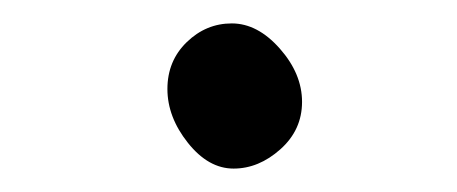

<svg xmlns="http://www.w3.org/2000/svg" viewBox="-20 -130 390 164"><path d="M178 -110Q200 -110 219 -88.5Q238 -67 238 -43Q238 -19 219.5 -2.5Q201 14 179.5 14Q158 14 140.5 -8Q123 -30 123 -54Q123 -78 139.5 -94Q156 -110 178 -110Z"/></svg>

Font: ToneOZ-Pinyin-WenKai-Regular
Style: Regular
Weight: 400
Designer: Fontworks Inc.
Foundry: ToneOZ
Version: Version 0.240331